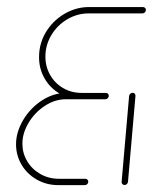

<svg xmlns="http://www.w3.org/2000/svg" viewBox="-20 -539 445 559"><path d="M237 -10Q237 -5.9 234.1 -3Q231.1 0 227 0H150Q115.6 0 87.2 -16.1Q58.9 -32.2 42.8 -59.4Q26.7 -86.7 26.7 -118.9Q26.7 -154.1 47.2 -189.1Q67.8 -224.1 101.7 -246.3Q135.6 -268.5 173.3 -268.5H236.3L234.8 -250H171.9Q139.6 -250 110.4 -230.7Q81.1 -211.5 63.1 -181.3Q45.2 -151.1 45.2 -120.7Q45.2 -93.3 59.1 -69.8Q73 -46.3 97.4 -32.4Q121.9 -18.5 151.5 -18.5H228.5Q231.9 -18.5 234.4 -16.1Q237 -13.7 237 -10ZM342.6 -0.4Q338.9 -0.4 336.3 -3Q333.7 -5.6 334.1 -9.6L355.9 -259.6Q356.3 -263.3 359.4 -266.1Q362.6 -268.9 366.3 -268.9Q370 -268.9 372.4 -266.1Q374.8 -263.3 374.4 -259.6L352.6 -9.6Q352.2 -5.9 349.4 -3.1Q346.7 -0.4 342.6 -0.4ZM404.8 -510.4Q404.8 -506.3 401.9 -503.1Q398.9 -500 394.8 -500H238.1Q205.2 -500 176.1 -483Q147 -465.9 129.6 -436.9Q112.2 -407.8 112.2 -374.1Q112.2 -344.8 126.1 -320.6Q140 -296.3 164.1 -282.4Q188.1 -268.5 217.8 -268.5H288.1Q291.9 -268.5 294.3 -266.1Q296.7 -263.7 296.7 -260Q296.7 -255.9 293.7 -253Q290.7 -250 286.7 -250H216.3Q181.9 -250 153.9 -266.3Q125.9 -282.6 109.8 -310.6Q93.7 -338.5 93.7 -372.2Q93.7 -380.4 94.1 -384.4Q97 -421.1 117.8 -451.9Q138.5 -482.6 170.9 -500.6Q203.3 -518.5 239.6 -518.5H396.3Q399.6 -518.5 402.2 -516.1Q404.8 -513.7 404.8 -510.4Z"/></svg>

Font: 26F Galaxy Sans Hairline
Style: Italic
Weight: 50
Italic angle: -5°
Designer: C₂₉H₂₅N₃O₅
Version: Version 1.200